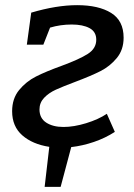

<svg xmlns="http://www.w3.org/2000/svg" viewBox="-20 -561 520 744"><path d="M425 -50Q388 -26 344 -11Q300 4 256 9L215 163H153L171 8Q106 -2 66.5 -36.5Q27 -71 27 -130Q27 -179 54 -212Q81 -245 119.5 -264.5Q158 -284 219 -306Q287 -331 320 -352Q353 -373 353 -407Q353 -438 327 -452Q301 -466 258 -466Q214 -466 174 -454L148 -388H84L101 -512Q199 -541 279 -541Q362 -541 410.5 -511Q459 -481 459 -415Q459 -368 432.5 -336Q406 -304 369.5 -285.5Q333 -267 272 -244Q224 -226 196.5 -213.5Q169 -201 151 -182Q133 -163 133 -137Q133 -103 159 -86Q185 -69 226 -69Q266 -69 313.5 -83.5Q361 -98 394 -120Z"/></svg>

Font: Bitter Pro Medium
Style: Italic
Weight: 500
Italic angle: -9°
Designer: Sol Matas, and Bitter project Authors
Foundry: Sol Matas
Version: Version 1.010